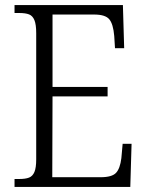

<svg xmlns="http://www.w3.org/2000/svg" viewBox="-20 -733 577 753"><path d="M37 -31H55Q80 -31 94 -36.5Q108 -42 115 -58.5Q122 -75 122 -108V-603Q122 -637 115 -654Q108 -671 94 -676.5Q80 -682 55 -682H37V-713H462L467 -544H431L428 -592Q424 -639 408.5 -657.5Q393 -676 349 -676H186V-392H402V-355H186L185 -38H375Q419 -38 435 -55Q451 -72 456 -113L461 -169H496L491 0H37Z"/></svg>

Font: Noto Serif NarrowLight
Style: Regular
Weight: 300
Width: 4
Designer: Monotype Design Team
Foundry: Monotype Imaging Inc.
Version: Version 1.001